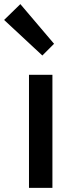

<svg xmlns="http://www.w3.org/2000/svg" viewBox="-54 -914 361 934"><path d="M87 0H201V-550H87ZM152 -644 209 -701 45 -894 -34 -817Z"/></svg>

Font: Noto Sans T Chinese Medium
Style: Regular
Weight: 500
Designer: Ryoko NISHIZUKA (kana & ideographs); Paul D. Hunt (Latin, Greek & Cyrillic); Wenlong ZHANG (bopomofo); Sandoll Communica
Foundry: Adobe Systems Incorporated
Version: Version 1.000;PS 1;hotconv 1.0.78;makeotf.lib2.5.61930